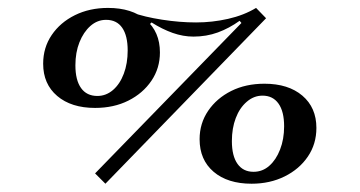

<svg xmlns="http://www.w3.org/2000/svg" viewBox="-20 -448 899 480"><path d="M217.7 -178.2Q158.1 -178.2 123 -208.1Q87.9 -237.9 87.9 -288.7Q87.9 -329 109.3 -360.5Q130.6 -391.9 167.3 -410.1Q204 -428.2 250 -428.2Q309.7 -428.2 344.8 -398.4Q379.8 -368.5 379.8 -316.9Q379.8 -277.4 358.5 -246Q337.1 -214.5 300.8 -196.4Q264.5 -178.2 217.7 -178.2ZM223.4 -208.1Q245.2 -208.1 262.5 -223Q279.8 -237.9 289.5 -263.7Q299.2 -289.5 299.2 -321.8Q299.2 -358.9 285.5 -378.6Q271.8 -398.4 245.2 -398.4Q223.4 -398.4 206 -383.1Q188.7 -367.7 178.6 -342.3Q168.5 -316.9 168.5 -284.7Q168.5 -247.6 182.7 -227.8Q196.8 -208.1 223.4 -208.1ZM608.9 11.3Q549.2 11.3 514.1 -18.5Q479 -48.4 479 -100Q479 -139.5 500.4 -171Q521.8 -202.4 558.1 -220.6Q594.4 -238.7 641.1 -238.7Q700.8 -238.7 735.9 -208.9Q771 -179 771 -128.2Q771 -87.9 749.6 -56.5Q728.2 -25 691.5 -6.9Q654.8 11.3 608.9 11.3ZM613.7 -18.5Q636.3 -18.5 653.2 -33.5Q670.2 -48.4 680.2 -74.2Q690.3 -100 690.3 -132.3Q690.3 -169.4 676.2 -189.1Q662.1 -208.9 636.3 -208.9Q614.5 -208.9 596.8 -193.5Q579 -178.2 569.4 -152.8Q559.7 -127.4 559.7 -95.2Q559.7 -58.1 573.8 -38.3Q587.9 -18.5 613.7 -18.5ZM243.5 11.3 217.7 -14.5 620.2 -428.2 645.2 -402.4ZM463.7 -356.5Q437.9 -356.5 411.7 -365.7Q385.5 -375 358.9 -391.9L350 -383.1L309.7 -416.9Q341.1 -405.6 385.1 -398.8Q429 -391.9 470.2 -391.9Q510.5 -391.9 550 -400.8Q589.5 -409.7 620.2 -428.2L587.1 -386.3L579 -396Q553.2 -377.4 524.6 -366.9Q496 -356.5 463.7 -356.5Z"/></svg>

Font: Playfair 9pt
Style: Bold Italic
Weight: 700
Italic angle: -15.6°
Designer: Claus Eggers Sørensen
Foundry: Claus Eggers Sørensen
Version: Version 2.203